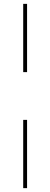

<svg xmlns="http://www.w3.org/2000/svg" viewBox="-20 -844 260 993"><path d="M100 -824H120V-471H100ZM100 -224H120V129H100Z"/></svg>

Font: Gontserrat Thin
Style: Regular
Weight: 250
Designer: Julieta Ulanovsky
Foundry: Julieta Ulanovsky
Version: Version 6.001